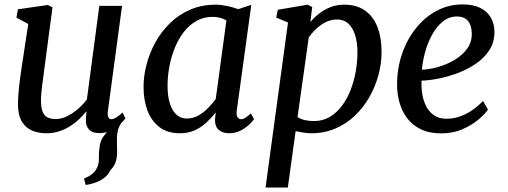

<svg xmlns="http://www.w3.org/2000/svg" viewBox="-20 -589 2282 863"><path d="M365.2 242.4 357.6 213.7Q380 204.2 393.7 193.5Q407.5 182.9 415.4 166.3Q425.4 147.1 424.5 121.3Q423.7 95.6 428.1 68.8Q431.2 41.4 446.8 22Q462.4 2.6 472.9 -11.6L534.7 -48.8Q516.8 -27.9 510.8 -6Q504.9 15.9 505.5 44.3Q506.6 70.1 506.5 93.6Q506.5 117.2 500.2 137.9Q493.9 158.5 476.1 175.8Q468.9 192.9 453.2 206.6Q437.5 220.3 415.2 229.3Q392.9 238.3 365.2 242.4ZM187.6 10Q153.5 10 124.8 -1.9Q96.1 -13.8 78.5 -42.3Q61 -70.7 60.7 -120.5Q60.7 -138 62.1 -158.8Q63.5 -179.6 66.2 -202.7Q68.8 -225.8 72 -249.3Q75.1 -272.8 78.6 -294.7L107 -481.3L53.9 -509.7L60.5 -547.2L195 -566.6L215.9 -556L180.8 -290.7Q178.3 -269.2 175.4 -248.6Q172.5 -228 169.9 -208.6Q167.3 -189.2 165.8 -171.1Q164.2 -153.1 164.2 -136.6Q164.2 -103.7 172.1 -85.7Q180 -67.7 194.9 -60.8Q209.7 -53.9 230.3 -53.9Q256 -53.9 282.1 -66.9Q308.3 -79.9 331.3 -100Q354.4 -120.1 370.5 -141.9L426.4 -562.6H528.6L464.9 -89.5Q462.4 -70.6 467 -61.9Q471.5 -53.1 480.1 -53.1Q489.6 -53.1 501.2 -60Q512.8 -66.8 531 -83.4L543.6 -56.9Q539.3 -49.8 523.2 -33.8Q507 -17.8 482 -4.3Q457.1 9.3 426.1 9.3Q394.8 9.3 379.7 -7.4Q364.5 -24.2 366.2 -52.3Q366 -54.2 366.2 -58.1Q366.4 -61.9 366.9 -66.9Q367.4 -71.8 367.9 -77Q368.4 -82.2 368.9 -86.8L367.6 -87.8Q353 -69.8 334.7 -52.4Q316.4 -35 293.8 -21Q271.3 -6.9 244.9 1.6Q218.4 10 187.6 10Z M1044.4 -93.6Q1041.2 -70.5 1048 -61.8Q1054.8 -53.1 1063.4 -53.1Q1072.5 -53.1 1082.6 -59.5Q1092.8 -65.9 1107.7 -79.2L1121.7 -53.3Q1117.6 -46.5 1102.4 -31.2Q1087.1 -15.9 1063.3 -3Q1039.4 10 1009.7 10Q981.2 10 963.5 -4.9Q945.8 -19.8 946.2 -53.6L949.8 -83.6Q932.2 -61.3 909.5 -39.7Q886.8 -18.1 857 -4Q827.2 10 788.4 10Q733.1 10 696.9 -17.5Q660.7 -45 642.9 -92.2Q625.2 -139.3 625.2 -198Q625.2 -247.6 638.8 -299.8Q652.5 -351.9 679.1 -399.8Q705.7 -447.6 744.9 -485.7Q784.2 -523.7 835.6 -545.9Q887.1 -568 950.1 -568Q973.3 -568 1001.3 -561.9Q1029.4 -555.9 1050.5 -547.7L1109.6 -567.3ZM997.6 -497Q984.3 -505.5 968.5 -509.3Q952.7 -513.2 935.7 -513.2Q895.4 -513.2 863 -494.9Q830.7 -476.7 806.4 -445.3Q782 -414 765.8 -373.9Q749.5 -333.8 741.3 -289.9Q733.1 -246 733.1 -203.3Q733.1 -155.4 744 -122.5Q754.9 -89.6 774.1 -72.9Q793.4 -56.2 818.6 -56.2Q848.8 -56.2 873.3 -70.6Q897.8 -85.1 917.1 -105.4Q936.3 -125.6 949.7 -143.7Z M1173.6 254 1274.5 -487.8 1221.5 -510.1 1228.8 -545.1 1363 -568 1383.4 -557.4 1374.9 -489.7Q1390.8 -509.3 1413.4 -527.2Q1436.1 -545.1 1464.7 -556.6Q1493.3 -568 1527.2 -568Q1583.7 -568 1620.9 -541.5Q1658.2 -514.9 1676.6 -467.3Q1695.1 -419.7 1695.1 -356Q1695.1 -304.9 1681.3 -252.8Q1667.5 -200.8 1640.8 -153.6Q1614.1 -106.5 1575.7 -69.6Q1537.4 -32.7 1487.7 -11.3Q1438.1 10 1378.6 10Q1362.2 10 1343.9 7Q1325.7 3.9 1308.7 0.5L1273.7 254ZM1317.4 -62.9Q1332.5 -53.1 1351.2 -49Q1370 -44.8 1390.9 -44.8Q1430.8 -44.8 1462.2 -63.5Q1493.6 -82.1 1517.1 -113.7Q1540.6 -145.2 1556.1 -185.2Q1571.5 -225.2 1579.1 -268.4Q1586.6 -311.7 1586.6 -352.9Q1586.6 -398.9 1575.9 -432.2Q1565.1 -465.5 1545 -483.5Q1524.9 -501.5 1496.1 -501.5Q1467.7 -501.5 1443 -488.9Q1418.3 -476.3 1399.2 -457.6Q1380.1 -438.9 1367.7 -420.8Z M2173.5 -96.4Q2159.9 -76.3 2130.1 -51.2Q2100.4 -26.1 2057.8 -7.8Q2015.3 10.5 1962.9 10.5Q1908.5 10.5 1870.3 -8.5Q1832.1 -27.5 1808.6 -59.8Q1785.1 -92 1774.6 -131.9Q1764.1 -171.7 1764.7 -212.8Q1765.5 -285.4 1788.1 -349.7Q1810.7 -414 1850.4 -463.2Q1890.2 -512.5 1943.4 -540.8Q1996.5 -569.1 2058.8 -569.1Q2108 -569.1 2139.6 -553Q2171.2 -536.9 2186.6 -509.1Q2202.1 -481.3 2202.4 -446.8Q2202.9 -399.7 2179.7 -363.8Q2156.5 -328 2118.5 -302.4Q2080.5 -276.7 2036.2 -260.1Q1991.9 -243.6 1949.2 -235.4Q1906.5 -227.2 1875 -226.6Q1873.2 -194.9 1878.4 -164.5Q1883.5 -134.1 1896.7 -109.3Q1909.8 -84.6 1932 -70Q1954.2 -55.3 1986.5 -55.3Q2017.3 -55.3 2046.3 -65.2Q2075.3 -75.2 2101.8 -93.1Q2128.3 -111.1 2150.9 -135.3ZM2035.1 -515Q1998.3 -515 1970.1 -492.1Q1941.9 -469.2 1922.1 -432.8Q1902.3 -396.4 1890.9 -354.9Q1879.5 -313.4 1876.3 -275.8Q1910.5 -276.8 1949.6 -288Q1988.7 -299.2 2023.3 -319.7Q2057.8 -340.3 2079.4 -369.8Q2101 -399.3 2100.6 -437.6Q2100.1 -476.2 2082.7 -495.6Q2065.4 -515 2035.1 -515Z"/></svg>

Font: Merriweather 7pt Light
Style: Italic
Weight: 300
Italic angle: -7.8°
Designer: Eben Sorkin
Foundry: Eben Sorkin
Version: Version 2.200;gftools[0.9.31]